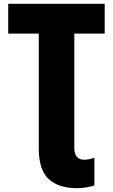

<svg xmlns="http://www.w3.org/2000/svg" viewBox="-20 -734 591 1005"><path d="M383 251Q286 251 234.5 203Q183 155 183 43V-558H23V-714H528V-558H369V39Q369 102 420 102Q437 102 451 98.5Q465 95 474 92V237Q459 242 434 246.5Q409 251 383 251Z"/></svg>

Font: Noto Sans SemiCondensed Black
Style: Regular
Weight: 900
Width: 4
Designer: Monotype Design Team
Foundry: Monotype Imaging Inc.
Version: Version 2.013; ttfautohint (v1.8.4.7-5d5b)